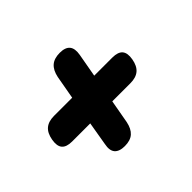

<svg xmlns="http://www.w3.org/2000/svg" viewBox="-109 -739 819 819"><g transform="rotate(-45 300.0 -330.0)"><path d="M236 -91Q203 -91 189 -107.5Q175 -124 182 -158L200 -264H91Q57 -264 43.5 -280Q30 -296 36 -330Q42 -364 61 -380Q80 -396 114 -396H223L242 -502Q249 -536 268 -552.5Q287 -569 321 -569Q354 -569 367.5 -552.5Q381 -536 375 -502L356 -396H465Q499 -396 512.5 -380Q526 -364 520 -330Q514 -296 495 -280Q476 -264 442 -264H333L314 -158Q307 -124 288.5 -107.5Q270 -91 236 -91Z"/></g></svg>

Font: Maple Mono
Style: Bold Italic
Weight: 700
Italic angle: -10°
Monospace: yes
Designer: subframe7536
Version: Version 7.000